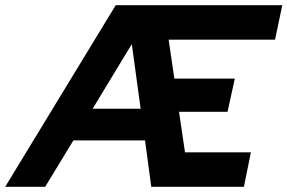

<svg xmlns="http://www.w3.org/2000/svg" viewBox="-79 -720 1108 740"><path d="M-59 0 367 -700H1009L981 -567H571L593 -417H826L798 -289H611L634 -133H888L861 0H504L480 -179H204L95 0ZM278 -301H463L429 -550Z"/></svg>

Font: Rosa Sans
Style: Bold Italic
Weight: 700
Italic angle: -12°
Designer: Pentagram / MCKL
Foundry: Pentagram / MCKL
Version: Version 1.005;September 16, 2019;FontCreator 11.5.0.2425 64-